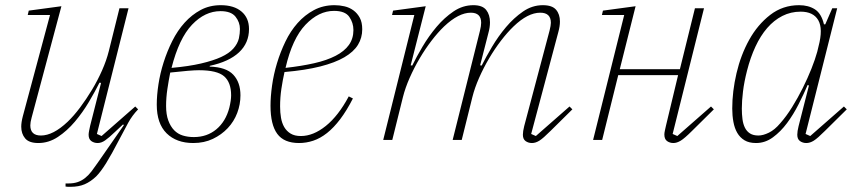

<svg xmlns="http://www.w3.org/2000/svg" viewBox="-20 -540 3313 741"><path d="M252 181Q247 181 242.5 181Q238 181 233 180V168H244Q265 168 280.5 162.5Q296 157 309 146.5Q322 136 333.5 121Q345 106 358 87L458 -57L455 -60L424 -31Q400 -8 385.5 2Q371 12 357 12Q343 12 332.5 4.5Q322 -3 322 -20Q322 -26 324 -36Q326 -46 328 -55L370 -220L364 -221Q347 -187 323 -146.5Q299 -106 269 -70.5Q239 -35 203.5 -11.5Q168 12 128 12Q92 12 77 -6Q62 -24 62 -51Q62 -68 68 -91L173 -482H87L91 -499L217 -516L102 -86Q97 -68 97 -56Q97 -17 138 -17Q185 -17 241 -70Q265 -93 289 -125Q313 -157 335 -193.5Q357 -230 374 -268.5Q391 -307 400 -343L441 -508H476L354 -23L372 -15L502 -129L513 -118Q490 -94 475 -66.5Q460 -39 440 -1Q411 55 390 89Q369 123 351 141Q330 161 307 171Q284 181 252 181Z M726 12Q661 12 623 -25.5Q585 -63 585 -136Q585 -172 591.5 -214.5Q598 -257 611.5 -299.5Q625 -342 645 -382Q665 -422 692.5 -452.5Q720 -483 754.5 -501.5Q789 -520 832 -520Q883 -520 912 -495.5Q941 -471 941 -428Q941 -374 902.5 -338Q864 -302 790 -286L789 -283Q853 -281 880.5 -251.5Q908 -222 908 -172Q908 -137 895.5 -104Q883 -71 859 -45.5Q835 -20 801.5 -4Q768 12 726 12ZM728 -11Q779 -11 815 -41Q851 -71 865 -124Q872 -153 872 -172Q872 -222 845 -245.5Q818 -269 748 -269Q718 -269 637 -260Q631 -230 626 -196.5Q621 -163 621 -131Q621 -98 629.5 -75Q638 -52 652 -37.5Q666 -23 685.5 -17Q705 -11 728 -11ZM831 -497Q771 -497 721 -444.5Q671 -392 642 -278Q709 -284 756 -295Q803 -306 833.5 -320Q864 -334 880.5 -352.5Q897 -371 902 -392Q906 -411 906 -428Q906 -454 889 -475.5Q872 -497 831 -497Z M1134 12Q1076 12 1050 -23.5Q1024 -59 1024 -132Q1024 -167 1030 -210Q1036 -253 1049 -296Q1062 -339 1081.5 -379.5Q1101 -420 1128.5 -451Q1156 -482 1191.5 -501Q1227 -520 1271 -520Q1291 -520 1310 -515.5Q1329 -511 1344 -500Q1359 -489 1368.5 -471.5Q1378 -454 1378 -427Q1378 -394 1361.5 -367Q1345 -340 1309 -319Q1273 -298 1216 -283.5Q1159 -269 1078 -262Q1071 -231 1066 -197.5Q1061 -164 1061 -129Q1061 -106 1064.5 -85.5Q1068 -65 1077 -49.5Q1086 -34 1101.5 -24.5Q1117 -15 1141 -15Q1189 -15 1237.5 -54Q1286 -93 1326 -168L1342 -160Q1318 -113 1293 -80Q1268 -47 1242 -26.5Q1216 -6 1189 3Q1162 12 1134 12ZM1082 -278Q1144 -285 1192.5 -296Q1241 -307 1275 -324.5Q1309 -342 1326.5 -366.5Q1344 -391 1344 -424Q1344 -452 1328 -475Q1312 -498 1269 -498Q1210 -498 1159 -444.5Q1108 -391 1082 -278Z M2033 12Q2019 12 2008.5 4.5Q1998 -3 1998 -20Q1998 -33 2003 -53L2101 -422Q2106 -442 2106 -452Q2106 -491 2065 -491Q2017 -491 1962 -438Q1938 -415 1913.5 -383Q1889 -351 1867.5 -314.5Q1846 -278 1829 -239.5Q1812 -201 1803 -165L1762 0H1727L1832 -420Q1837 -440 1837 -452Q1837 -491 1797 -491Q1750 -491 1694 -438Q1670 -415 1645.5 -383Q1621 -351 1599.5 -314.5Q1578 -278 1561 -239.5Q1544 -201 1535 -165L1494 0H1459L1579 -482H1493L1497 -499L1623 -516L1565 -288L1571 -287Q1587 -320 1611 -360.5Q1635 -401 1665 -436.5Q1695 -472 1730.5 -496Q1766 -520 1807 -520Q1842 -520 1856.5 -501.5Q1871 -483 1871 -454Q1871 -434 1865 -413L1833 -288L1839 -287Q1855 -319 1879 -359.5Q1903 -400 1933 -435.5Q1963 -471 1998.5 -495.5Q2034 -520 2075 -520Q2111 -520 2126 -502.5Q2141 -485 2141 -457Q2141 -439 2135 -417L2030 -23L2048 -15L2178 -129L2189 -118L2105 -35Q2076 -6 2061.5 3Q2047 12 2033 12Z M2579 12Q2565 12 2554.5 4.5Q2544 -3 2544 -21Q2544 -27 2546 -36Q2548 -45 2550 -54L2597 -250H2366L2304 0H2269L2389 -482H2303L2307 -499L2433 -516L2372 -273H2604L2662 -508H2697L2576 -23L2594 -15L2724 -129L2735 -118L2651 -35Q2622 -6 2607 3Q2592 12 2579 12Z M2898 12Q2871 12 2853.5 1.5Q2836 -9 2825.5 -27Q2815 -45 2810.5 -69.5Q2806 -94 2806 -121Q2806 -187 2822.5 -257.5Q2839 -328 2871.5 -386.5Q2904 -445 2952.5 -482.5Q3001 -520 3064 -520Q3100 -520 3125 -504Q3150 -488 3160 -446H3165L3192 -508H3211L3089 -23L3107 -15L3237 -129L3248 -118L3164 -35Q3135 -6 3120.5 3Q3106 12 3092 12Q3078 12 3067.5 4.5Q3057 -3 3057 -20Q3057 -33 3062 -53L3102 -210L3097 -212Q3082 -177 3062 -137.5Q3042 -98 3017.5 -65Q2993 -32 2963 -10Q2933 12 2898 12ZM2907 -17Q2925 -17 2947.5 -28Q2970 -39 2991 -64Q3015 -91 3037 -126.5Q3059 -162 3078 -200Q3097 -238 3111.5 -274.5Q3126 -311 3134 -340L3139 -361Q3157 -429 3138 -462Q3119 -495 3070 -495Q3032 -495 2999.5 -478.5Q2967 -462 2941 -432Q2915 -402 2895.5 -360Q2876 -318 2863 -267Q2852 -224 2847.5 -187Q2843 -150 2843 -121Q2843 -99 2845.5 -80Q2848 -61 2855 -47Q2862 -33 2874.5 -25Q2887 -17 2907 -17Z"/></svg>

Font: IBM Plex Serif ExtLt
Style: Italic
Weight: 200
Italic angle: -14°
Designer: Mike Abbink, Paul van der Laan, Pieter van Rosmalen
Foundry: Bold Monday
Version: Version 3.001